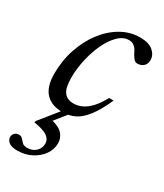

<svg xmlns="http://www.w3.org/2000/svg" viewBox="-182 -524 731 856"><g transform="rotate(30 183.5 -96.5)"><path d="M54.5 259Q24 259 10.8 247.8Q-2.5 236.5 -2.5 223Q-2.5 211 5.5 202.2Q13.5 193.5 28 193.5Q39.5 193.5 46.2 201.8Q53 210 61.5 218.2Q70 226.5 86.5 226.5Q114 226.5 131.2 210.2Q148.5 194 148.5 169Q148.5 148 128.5 133.8Q108.5 119.5 58.5 111.5L61 103.5L162 -22H195.5L95 103L110.5 61.5Q161 72 179 93Q197 114 197 139.5Q197 172.5 177.5 199.5Q158 226.5 126 242.8Q94 259 54.5 259ZM242.5 -417Q212.5 -417 186.8 -391.8Q161 -366.5 142 -325.8Q123 -285 112.2 -237Q101.5 -189 101.5 -143Q101.5 -91.5 117.8 -69.8Q134 -48 167 -48Q188.5 -48 209.5 -57.5Q230.5 -67 251.5 -89Q272.5 -111 293 -149H316Q289 -88 262.2 -53.2Q235.5 -18.5 206.5 -4.2Q177.5 10 143 10Q87.5 10 57.2 -22.2Q27 -54.5 27 -120.5Q27 -188.5 47 -248.2Q67 -308 102 -354Q137 -400 182.5 -426Q228 -452 278.5 -452Q324 -452 346.2 -432.5Q368.5 -413 368.5 -387Q368.5 -367 356.2 -355.8Q344 -344.5 324.5 -344.5Q314 -344 305 -354.8Q296 -365.5 288.5 -381Q281.5 -397 270 -407Q258.5 -417 242.5 -417Z"/></g></svg>

Font: Newsreader 28pt
Style: Italic
Weight: 400
Italic angle: -17°
Version: Version 1.003